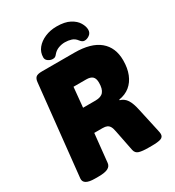

<svg xmlns="http://www.w3.org/2000/svg" viewBox="-208 -1006 1027 1129"><g transform="rotate(-30 305.0 -442.0)"><path d="M102 2Q62 2 43.5 -9Q25 -20 27 -42L92 -657Q94 -680 105 -690Q116 -700 146 -700H366Q479 -700 536 -652.5Q593 -605 593 -518Q593 -465 577 -425Q561 -385 531 -360.5Q501 -336 457 -329V-325Q486 -317 502.5 -291.5Q519 -266 529 -217L564 -58Q566 -49 567 -43Q568 -37 568 -32Q568 -11 548 -4.5Q528 2 489 2H464Q424 2 402 -4.5Q380 -11 375 -35L347 -176Q343 -199 336 -211Q329 -223 318 -228Q307 -233 288 -233H232L212 -41Q210 -19 189.5 -8.5Q169 2 127 2ZM249 -394H334Q371 -394 387.5 -413.5Q404 -433 404 -475Q404 -504 390.5 -516.5Q377 -529 348 -529H262ZM239 -731Q223 -731 208.5 -741Q194 -751 194 -767Q194 -802 215.5 -828.5Q237 -855 273 -870.5Q309 -886 352 -886Q408 -886 441.5 -868Q475 -850 490 -824.5Q505 -799 505 -777Q505 -755 488.5 -743Q472 -731 455 -731Q446 -731 439 -736Q432 -741 426 -749Q412 -768 391.5 -774.5Q371 -781 348 -781Q326 -781 304.5 -773Q283 -765 268 -747Q261 -738 255 -734.5Q249 -731 239 -731Z"/></g></svg>

Font: Asap Black
Style: Italic
Weight: 900
Italic angle: -6°
Designer: Pablo Cosgaya
Foundry: Omnibus-Type
Version: Version 3.001